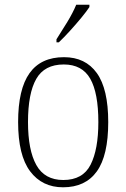

<svg xmlns="http://www.w3.org/2000/svg" viewBox="-20 -786 537 816"><path d="M248 10Q159 10 108 -58Q57 -126 57 -267Q57 -407 105.5 -475Q154 -543 252 -543Q343 -543 391.5 -475.5Q440 -408 440 -267Q440 -125 391.5 -57.5Q343 10 248 10ZM249 -21Q332 -21 365 -86Q398 -151 398 -267Q398 -391 363.5 -451.5Q329 -512 251 -512Q169 -512 134 -450.5Q99 -389 99 -267Q99 -148 134.5 -84.5Q170 -21 249 -21ZM220 -619Q242 -653 266 -692.5Q290 -732 304 -766H360V-756Q349 -739 326 -711Q303 -683 277 -654.5Q251 -626 230 -606H220Z"/></svg>

Font: Noto Serif Khmer SemiCondensed ExtraLight
Style: Regular
Weight: 200
Width: 4
Designer: Danh Hong and the Monotype Design Team
Foundry: Monotype Imaging Inc.
Version: Version 2.004; ttfautohint (v1.8.4.7-5d5b)